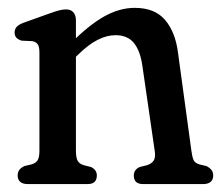

<svg xmlns="http://www.w3.org/2000/svg" viewBox="-20 -464 558 484"><path d="M171.4 -412.9V-84.4Q171.4 -67.1 175.5 -59.2Q179.6 -51.3 191 -47.6L209.3 -43Q224.1 -36 224.1 -21.6Q224.1 0 200.9 0H49.5Q37.4 0 30.9 -5.7Q24.5 -11.3 24.5 -21.6Q24.5 -30.1 28.8 -35.8Q33.1 -41.4 41.5 -45.4L59.4 -49.6Q70.6 -52.9 75 -60.3Q79.4 -67.7 79.4 -84.4V-331.3Q79.4 -346 75.3 -352Q71.3 -358.1 61.6 -360.3L34.3 -361.5Q24.7 -364.7 20.7 -369.7Q16.8 -374.7 16.8 -382.1Q16.8 -390.3 22 -396.3Q27.2 -402.3 40.6 -407.1L104.9 -430.1Q121.4 -436.1 130.4 -438.2Q139.3 -440.3 146.7 -440.3Q158.6 -440.3 165 -432.9Q171.4 -425.4 171.4 -412.9ZM159.6 -309.4 137.7 -334.6 158.1 -354.8Q204.7 -401.4 243.1 -422.8Q281.5 -444.2 319.6 -444.2Q370.1 -444.2 396.1 -413.8Q422.1 -383.3 428.7 -331.4L462.4 -84.4Q464.6 -67.9 468 -60.5Q471.4 -53.1 482.4 -49.6L500.3 -45.4Q508.5 -41.2 513 -35.7Q517.5 -30.1 517.5 -21.6Q517.5 -11.3 511.1 -5.7Q504.6 0 492.5 0H340.5Q317.3 0 317.3 -21.6Q317.3 -36.4 332.3 -43L350.6 -47.6Q362 -51.3 367.2 -58.8Q372.4 -66.3 370.2 -82.4L339 -297.5Q333.7 -335.7 317.7 -355.5Q301.6 -375.3 271.2 -375.3Q249.1 -375.3 226 -363.5Q202.8 -351.8 175.9 -325.3Z"/></svg>

Font: Fraunces 144pt S100 Black
Style: Regular
Weight: 900
Version: Version 1.000